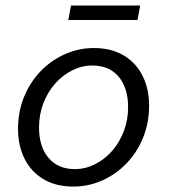

<svg xmlns="http://www.w3.org/2000/svg" viewBox="-20 -675 640 707"><path d="M249.7 12Q186 12 140.6 -14.9Q95.1 -41.7 70.8 -89.7Q46.4 -137.7 46.4 -200.6Q46.4 -264.8 68.9 -319.1Q91.3 -373.3 130.2 -413.4Q169.2 -453.6 219.8 -475.8Q270.4 -498.1 325.8 -498.1Q389.5 -498.1 434.9 -471.2Q480.4 -444.4 504.7 -396.4Q529 -348.4 529 -285.5Q529 -221.9 506.6 -167.3Q484.2 -112.8 445.2 -72.7Q406.3 -32.5 356 -10.3Q305.7 12 249.7 12ZM255.4 -52.3Q294.2 -52.3 329.4 -70Q364.6 -87.6 392.2 -118.6Q419.7 -149.6 435.7 -191.4Q451.7 -233.1 451.7 -280.2Q451.7 -351 417 -392.4Q382.3 -433.8 320.1 -433.8Q281.7 -433.8 246.3 -416.1Q210.9 -398.4 183.3 -367.5Q155.8 -336.5 139.7 -294.9Q123.7 -253.4 123.7 -205.9Q123.7 -135.1 158.6 -93.7Q193.6 -52.3 255.4 -52.3ZM231.5 -601.4 241.4 -654.6H496.2L486.3 -601.4Z"/></svg>

Font: SourceCodeVF
Style: Italic
Weight: 200
Italic angle: -11°
Monospace: yes
Designer: Paul D. Hunt, Teo Tuominen
Foundry: Adobe
Version: Version 1.026;hotconv 1.1.0;makeotfexe 2.6.0